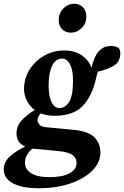

<svg xmlns="http://www.w3.org/2000/svg" viewBox="-49 -768 661 1023"><path d="M269 -192Q297 -192 318.5 -223.5Q340 -255 340 -339Q340 -395 324 -425.5Q308 -456 281 -456Q246 -455 228 -416Q210 -377 210 -312Q210 -281 216 -253.5Q222 -226 235 -209Q248 -192 269 -192ZM79 -294Q79 -349 107.5 -395.5Q136 -442 185 -470.5Q234 -499 293 -499Q351 -499 388.5 -472Q426 -445 438 -407Q455 -474 480.5 -498.5Q506 -523 541 -523Q568 -523 584 -512Q587 -507 589.5 -501Q592 -495 592 -485Q592 -442 562 -421Q532 -400 472 -386Q469 -375 466 -363.5Q463 -352 460 -339Q439 -252 389.5 -201.5Q340 -151 240 -151Q220 -151 202 -154.5Q184 -158 168 -164Q157 -151 154 -143.5Q151 -136 151 -128Q151 -116 161 -104Q171 -92 199 -90L335 -77Q421 -70 453.5 -37Q486 -4 486 44Q486 98 443 141Q400 184 326 209.5Q252 235 158 235Q70 235 20.5 209Q-29 183 -29 134Q-29 95 5 64.5Q39 34 85 13Q39 -8 39 -57Q39 -96 65 -125Q91 -154 136 -182Q108 -203 93.5 -233Q79 -263 79 -294ZM84 98Q84 135 118 155.5Q152 176 213 176Q283 176 321 155.5Q359 135 359 100Q359 74 337.5 58Q316 42 263 37L125 24H123Q105 40 94.5 58Q84 76 84 98ZM328 -594Q301 -594 282.5 -611.5Q264 -629 264 -661Q264 -699 289 -723.5Q314 -748 345 -748Q375 -748 393 -729.5Q411 -711 411 -679Q411 -643 386 -618.5Q361 -594 328 -594Z"/></svg>

Font: Source Serif Pro
Style: Bold Italic
Weight: 700
Italic angle: -12°
Designer: Frank Grießhammer
Foundry: Adobe Systems Incorporated
Version: Version 3.001;hotconv 1.0.111;makeotfexe 2.5.65597